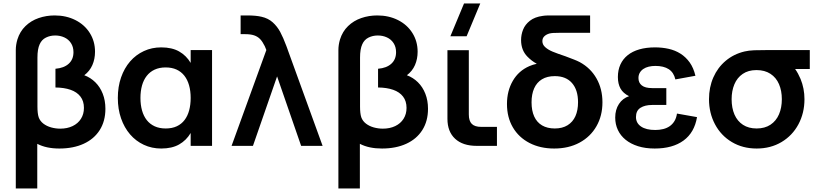

<svg xmlns="http://www.w3.org/2000/svg" viewBox="-20 -822 4612 1082"><path d="M69 -540Q69 -569 78 -599.5Q92 -644.5 123.5 -675Q155 -705.5 197.8 -720.2Q240.5 -735 288 -735Q353 -735 405 -708.8Q457 -682.5 486.2 -635.8Q515.5 -589 515.5 -530.5Q515.5 -489.5 500.5 -455.2Q485.5 -421 455 -398Q490 -385 517 -358.5Q544 -332 559 -293.8Q574 -255.5 574 -209Q574 -139.5 542 -89Q510 -38.5 451.5 -11.8Q393 15 314.5 15Q278 15 247 8.5Q216 2 190 -11.5V240H69ZM319.5 -97Q359 -97 389.2 -111.5Q419.5 -126 436.2 -152.5Q453 -179 453 -214Q453 -252.5 433.2 -278Q413.5 -303.5 377.5 -316Q341.5 -328.5 292.5 -329V-434.5Q340.5 -438.5 367.2 -462.8Q394 -487 394 -528Q394 -557.5 380 -579Q366 -600.5 342.5 -611.2Q319 -622 291 -622Q262.5 -622 238.8 -610.2Q215 -598.5 203.5 -572.5Q191 -545.5 191 -497.5V-221.5Q191 -182 198 -161Q205.5 -140 224.2 -125.5Q243 -111 268.2 -104Q293.5 -97 319.5 -97Z M1175 -540V0H1054.5V-72.5Q1030 -31 989.5 -8Q949 15 888.5 15Q835.5 15 790.5 -6Q745.5 -27 713 -64.8Q680.5 -102.5 662.2 -155Q644 -207.5 644 -270Q644 -333 662.2 -385.5Q680.5 -438 713.2 -475.8Q746 -513.5 790.8 -534.2Q835.5 -555 888.5 -555Q949 -555 989.5 -532Q1030 -509 1054.5 -467.5V-540ZM913.5 -442Q878 -442 851.2 -429.5Q824.5 -417 806.8 -394.2Q789 -371.5 780.2 -339.8Q771.5 -308 771.5 -270Q771.5 -231 780.5 -199.2Q789.5 -167.5 807.2 -145Q825 -122.5 851.8 -110.2Q878.5 -98 913.5 -98Q950 -98 976.5 -110.5Q1003 -123 1020.2 -145.8Q1037.5 -168.5 1046 -200.2Q1054.5 -232 1054.5 -270Q1054.5 -309.5 1045.5 -341.2Q1036.5 -373 1018.8 -395.5Q1001 -418 974.8 -430Q948.5 -442 913.5 -442Z M1481 -540Q1479 -546 1476.5 -551.2Q1474 -556.5 1472 -562Q1459.5 -587.5 1445.8 -601.8Q1432 -616 1412 -622.8Q1392 -629.5 1361.5 -629.5H1336V-735H1373.5Q1423 -735 1454 -727.5Q1491.5 -719 1517 -696Q1542.5 -673 1559.2 -641.8Q1576 -610.5 1593.5 -563.5Q1595.5 -558 1597.8 -552Q1600 -546 1602 -540L1798 0H1677L1541.5 -391.5L1405.5 0H1285Z M1887 -540Q1887 -569 1896 -599.5Q1910 -644.5 1941.5 -675Q1973 -705.5 2015.8 -720.2Q2058.5 -735 2106 -735Q2171 -735 2223 -708.8Q2275 -682.5 2304.2 -635.8Q2333.5 -589 2333.5 -530.5Q2333.5 -489.5 2318.5 -455.2Q2303.5 -421 2273 -398Q2308 -385 2335 -358.5Q2362 -332 2377 -293.8Q2392 -255.5 2392 -209Q2392 -139.5 2360 -89Q2328 -38.5 2269.5 -11.8Q2211 15 2132.5 15Q2096 15 2065 8.5Q2034 2 2008 -11.5V240H1887ZM2137.5 -97Q2177 -97 2207.2 -111.5Q2237.5 -126 2254.2 -152.5Q2271 -179 2271 -214Q2271 -252.5 2251.2 -278Q2231.5 -303.5 2195.5 -316Q2159.5 -328.5 2110.5 -329V-434.5Q2158.5 -438.5 2185.2 -462.8Q2212 -487 2212 -528Q2212 -557.5 2198 -579Q2184 -600.5 2160.5 -611.2Q2137 -622 2109 -622Q2080.5 -622 2056.8 -610.2Q2033 -598.5 2021.5 -572.5Q2009 -545.5 2009 -497.5V-221.5Q2009 -182 2016 -161Q2023.5 -140 2042.2 -125.5Q2061 -111 2086.2 -104Q2111.5 -97 2137.5 -97Z M2518 -617.5 2595 -802.5H2686.5L2609.5 -617.5ZM2780.5 0H2666.5Q2588 0 2544.8 -40Q2501.5 -80 2501.5 -152.5V-539H2622V-177Q2622 -140.5 2638.8 -123.8Q2655.5 -107 2692 -107H2780.5Z M3103 15Q3024.5 15 2964 -16.2Q2903.5 -47.5 2870.2 -104.2Q2837 -161 2837 -236Q2837 -309.5 2869.8 -366.2Q2902.5 -423 2963.5 -449.5Q2983 -458 3005 -462.5Q2976 -478.5 2952.5 -502.5Q2916.5 -539 2916.5 -596Q2916.5 -626.5 2927.8 -655Q2939 -683.5 2966.2 -705Q2993.5 -726.5 3038.5 -732.5Q3050.5 -734.5 3065.8 -734.8Q3081 -735 3102 -735H3305.5V-637H3129.5Q3109.5 -637 3097.5 -636.2Q3085.5 -635.5 3075.5 -633Q3057.5 -627.5 3047 -617Q3036.5 -606.5 3036.5 -590Q3036.5 -570.5 3052.8 -556Q3069 -541.5 3094.2 -531Q3119.5 -520.5 3166 -505Q3195.5 -494.5 3214.5 -486.5Q3231.5 -480 3247 -472Q3308 -439 3341.5 -380Q3375 -321 3375 -245.5Q3375 -169.5 3341.2 -110.5Q3307.5 -51.5 3246 -18.2Q3184.5 15 3103 15ZM3106.5 -98Q3149 -98 3178.5 -116.2Q3208 -134.5 3222.8 -167.5Q3237.5 -200.5 3237.5 -246Q3237.5 -315 3203.5 -354Q3169.5 -393 3106.5 -393Q3063.5 -393 3034.2 -375.2Q3005 -357.5 2990.2 -324.2Q2975.5 -291 2975.5 -245.5Q2975.5 -198.5 2990.5 -165.5Q3005.5 -132.5 3035 -115.2Q3064.5 -98 3106.5 -98Z M3669.5 15Q3770.5 15 3832 -30Q3893.5 -75 3908 -162L3795 -182Q3791.5 -157.5 3781 -140Q3770.5 -122.5 3754.5 -111.2Q3738.5 -100 3717.8 -94.8Q3697 -89.5 3672.5 -89.5Q3621 -89.5 3592.5 -109Q3564 -128.5 3564 -162.5Q3564 -198.5 3589.3 -214.5Q3614.5 -230.5 3655 -230.5H3735V-325.5H3655Q3616 -325.5 3597 -340.5Q3578 -355.5 3578 -382Q3578 -399 3585.3 -411.8Q3592.5 -424.5 3605.3 -433.2Q3618 -442 3635.5 -446.2Q3653 -450.5 3673.5 -450.5Q3720.5 -450.5 3748.8 -432Q3777 -413.5 3786 -374.5L3899 -395Q3888.5 -439.5 3866.8 -470Q3845 -500.5 3815 -519.5Q3785 -538.5 3748.3 -546.8Q3711.5 -555 3671.5 -555Q3622 -555 3583 -543.8Q3544 -532.5 3517.3 -511Q3490.5 -489.5 3476.3 -458.5Q3462 -427.5 3462 -388Q3462 -349.5 3476.8 -323Q3491.5 -296.5 3525 -280Q3489 -268 3468 -236Q3447 -204 3447 -159.5Q3447 -121.5 3462 -89.5Q3477 -57.5 3505.8 -34.2Q3534.5 -11 3575.8 2Q3617 15 3669.5 15Z M4244 15Q4165.5 15 4104.2 -21.5Q4043 -58 4009.2 -121.8Q3975.5 -185.5 3975.5 -263Q3975.5 -330 4000 -385.8Q4024.5 -441.5 4069.8 -479.5Q4115 -517.5 4176 -532Q4199.5 -537.5 4230.5 -538.8Q4261.5 -540 4317.5 -540H4543.5V-433H4461Q4478.5 -408 4491.5 -377Q4513.5 -323.5 4513.5 -263Q4513.5 -185 4479.5 -121.5Q4445.5 -58 4384.2 -21.5Q4323 15 4244 15ZM4244 -98Q4290 -98 4322 -119.2Q4354 -140.5 4370 -177.8Q4386 -215 4386 -263Q4386 -310.5 4370 -347.8Q4354 -385 4321.8 -406Q4289.5 -427 4244 -427Q4243 -427 4242 -427Q4197 -427 4165.5 -405.5Q4134 -384 4118.5 -346.8Q4103 -309.5 4103 -263Q4103 -213.5 4119.2 -176.2Q4135.5 -139 4167.2 -118.5Q4199 -98 4244 -98Z"/></svg>

Font: Vela Sans Bd
Style: Bold
Weight: 700
Designer: Principal design: Mikhail Sharanda - project Manrope.
Design modification: Ravid Balaliev
Foundry: Mikhail Sharanda
Version: Version 1.001